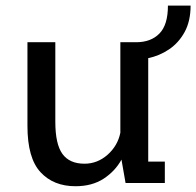

<svg xmlns="http://www.w3.org/2000/svg" viewBox="-20 -650 697 682"><path d="M248 11.5Q170 11.5 123.8 -38.5Q77.5 -88.5 77.5 -202.5V-500H176.5V-217.5Q176.5 -138 201.8 -103.2Q227 -68.5 280 -68.5Q326 -68.5 362 -100.2Q398 -132 407.5 -178.5V-500H463.5Q516 -500 546.2 -530.8Q576.5 -561.5 576.5 -630H657Q657 -575 635.8 -536.2Q614.5 -497.5 580.2 -474.5Q546 -451.5 506.5 -443.5V-76H565.5V0H426L411.5 -83Q389 -42 348 -15.2Q307 11.5 248 11.5Z"/></svg>

Font: Trispace
Style: Regular
Weight: 400
Designer: Tyler Finck
Foundry: Etcetera Type Company
Version: Version 1.210; ttfautohint (v1.8.3)